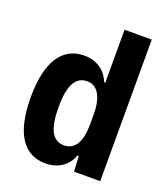

<svg xmlns="http://www.w3.org/2000/svg" viewBox="-136 -824 807 929"><g transform="rotate(20 267.5 -359.5)"><path d="M206 10C271 10 320 -25 339 -79H346L350 0H485V-729H345V-456H339C319 -510 271 -545 206 -545C91 -545 30 -447 30 -268C30 -71 100 10 206 10ZM260 -103C197 -103 173 -163 173 -268C173 -378 200 -433 262 -433C315 -433 345 -381 345 -293V-242C345 -151 316 -103 260 -103Z"/></g></svg>

Font: Mona Sans SemiCondensed
Style: Bold
Weight: 700
Width: 4
Designer: Deni Anggara
Foundry: GitHub
Version: Version 2.000